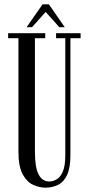

<svg xmlns="http://www.w3.org/2000/svg" viewBox="-20 -853 410 885"><path d="M189.5 12Q161.5 12 132.8 -1Q104 -14 84.5 -49.8Q65 -85.5 65 -154V-677H17.5V-700H188.5V-677H141V-154.5Q141 -81 158 -48.8Q175 -16.5 207 -16.5Q225 -16.5 242 -26.8Q259 -37 270 -63.2Q281 -89.5 281 -138.5V-677H238.5V-700H351.5V-677H304.5V-137.5Q304.5 -78.5 289 -46Q273.5 -13.5 247.2 -0.8Q221 12 189.5 12ZM102.5 -727.5 176 -833H205.5L278.5 -727.5H253.5L190.5 -798L127.5 -727.5Z"/></svg>

Font: Imbue 50pt
Style: Regular
Weight: 400
Designer: Tyler Finck
Foundry: Etcetera Type Company
Version: Version 1.102; ttfautohint (v1.8.3)